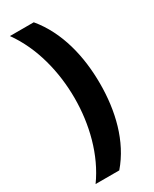

<svg xmlns="http://www.w3.org/2000/svg" viewBox="-226 -785 799 997"><g transform="rotate(-30 173.5 -286.0)"><path d="M310 -282C310 -445 272 -609 171 -730H28C118 -605 158 -441 158 -283C158 -128 118 35 29 158H171C272 41 310 -121 310 -282Z"/></g></svg>

Font: Noto Sans Lao ExtraBold
Style: Regular
Weight: 800
Designer: Monotype Design Team
Foundry: Monotype Imaging Inc.
Version: Version 2.003